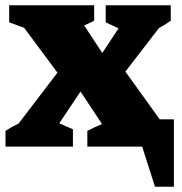

<svg xmlns="http://www.w3.org/2000/svg" viewBox="-20 -559 694 732"><path d="M1 0V-60Q25 -76 51 -88L199 -282L72 -453L15 -474V-539H339V-480Q320 -470 301 -462L370 -357L432 -451L383 -474V-539H631V-480Q609 -464 586 -452L458 -286L589 -104H643V153H571L522 0H313V-60Q340 -74 369 -86L287 -210L206 -89L258 -66V0Z"/></svg>

Font: Piazzolla SC ExtraBold
Style: Regular
Weight: 800
Designer: Juan Pablo del Peral
Foundry: Huerta Tipografica
Version: Version 1.330